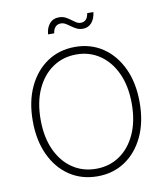

<svg xmlns="http://www.w3.org/2000/svg" viewBox="-98 -1000 949 1092"><g transform="rotate(-10 376.5 -454.5)"><path d="M377 9.8Q286.1 9.8 216.3 -36.6Q146.5 -83 107.2 -167.2Q67.9 -251.5 67.9 -363.3Q67.9 -476.1 107.4 -560.1Q147 -644 216.6 -690.7Q286.1 -737.3 377 -737.3Q467.8 -737.3 537.1 -690.7Q606.4 -644 645.8 -560.1Q685.1 -476.1 685.1 -363.3Q685.1 -251 645.8 -167Q606.4 -83 537.1 -36.6Q467.8 9.8 377 9.8ZM377 -33.7Q453.6 -33.7 512.9 -74.2Q572.3 -114.7 606 -189Q639.6 -263.2 639.6 -363.3Q639.6 -464.4 606 -538.3Q572.3 -612.3 512.9 -653.1Q453.6 -693.8 377 -693.8Q300.3 -693.8 240.7 -653.3Q181.2 -612.8 147.2 -538.8Q113.3 -464.8 113.3 -363.3Q113.3 -263.2 146.7 -189.2Q180.2 -115.2 239.7 -74.5Q299.3 -33.7 377 -33.7ZM440.4 -831.1Q420.9 -831.1 405 -838.9Q389.2 -846.7 375.5 -856.9Q361.8 -867.2 348.6 -875Q335.4 -882.8 321.3 -882.8Q300.8 -882.8 288.8 -869.1Q276.9 -855.5 274.9 -834H239.3Q241.7 -870.6 261.7 -894.8Q281.7 -918.9 315.9 -918.9Q337.4 -918.9 353.3 -910.9Q369.1 -902.8 382.3 -892.6Q395.5 -882.3 408 -874.5Q420.4 -866.7 434.6 -866.7Q452.6 -866.7 463.9 -877.9Q475.1 -889.2 479.5 -914.6H515.1Q510.7 -876 491 -853.5Q471.2 -831.1 440.4 -831.1Z"/></g></svg>

Font: Inter ExtraLight
Style: Regular
Weight: 250
Designer: Rasmus Andersson
Foundry: rsms
Version: Version 4.001;git-66647c0bb